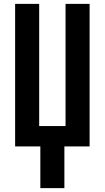

<svg xmlns="http://www.w3.org/2000/svg" viewBox="-20 -755 540 990"><path d="M188 215V0H58V-735H182V-105H318V-735H442V0H312V215Z"/></svg>

Font: Iosevka SS18 Extrabold
Style: Regular
Weight: 800
Monospace: yes
Designer: Belleve Invis
Foundry: Belleve Invis
Version: Version 25.1.1; ttfautohint (v1.8.4)